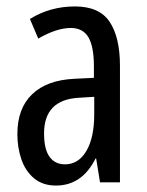

<svg xmlns="http://www.w3.org/2000/svg" viewBox="-20 -567 456 597"><path d="M213 -547Q289 -547 321 -499Q353 -451 353 -362V0H291L279 -74H277Q235 10 154 10Q113 10 86 -12.5Q59 -35 46.5 -71.5Q34 -108 34 -150Q34 -230 80 -274Q126 -318 211 -322L272 -325V-360Q272 -422 255 -451Q238 -480 200 -480Q156 -480 99 -447L73 -508Q136 -547 213 -547ZM225 -263Q117 -257 117 -152Q117 -103 134 -79.5Q151 -56 182 -56Q224 -56 248.5 -97.5Q273 -139 273 -212V-266Z"/></svg>

Font: Noto Sans Lao ExtraCondensed
Style: Regular
Weight: 400
Width: 2
Designer: Monotype Design Team
Foundry: Monotype Imaging Inc.
Version: Version 2.003; ttfautohint (v1.8.4.7-5d5b)